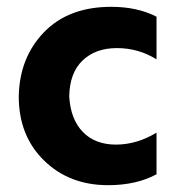

<svg xmlns="http://www.w3.org/2000/svg" viewBox="-20 -535 509 563"><path d="M297 8Q183 8 109 -64.5Q35 -137 35 -252Q37 -366 109 -440.5Q181 -515 306 -515Q383 -515 439 -486V-361Q386 -394 323 -394Q260 -394 222 -357.5Q184 -321 183 -252Q187 -185 223 -148Q259 -111 320 -111Q381 -111 439 -146V-24Q380 8 297 8Z"/></svg>

Font: Hind Jalandhar
Style: Bold
Weight: 700
Designer: Namrata Goyal
Foundry: Indian Type Foundry
Version: Version 0.702;PS 1.0;hotconv 1.0.81;makeotf.lib2.5.63406